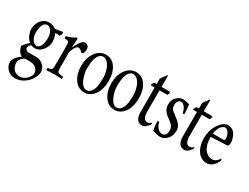

<svg xmlns="http://www.w3.org/2000/svg" viewBox="-64 -1066 2305 1776"><g transform="rotate(30 1088.5 -177.5)"><path d="M141.1 -390.1Q87.4 -386.7 83 -278.3V-272.5Q83.5 -231.4 103.5 -201.9Q123.5 -172.4 150.4 -171.9Q178.2 -171.9 194.8 -211.9Q195.8 -213.4 195.8 -213.9Q206.5 -246.1 206.5 -288.1Q206.5 -330.1 187.5 -360.4Q167.5 -389.6 141.1 -390.1ZM261.2 55.2Q260.3 31.7 239.3 7.8Q215.3 -16.6 165 -17.6Q163.1 -17.6 161.1 -17.6Q114.7 -17.6 107.9 -11.2Q81.5 8.3 73.2 25.4Q64.9 42.5 65.9 50.3Q66.4 105 98.6 132.8Q123 152.3 157.2 152.3Q157.7 151.9 158.2 151.9Q192.9 151.9 226.8 121.6Q260.7 91.3 261.2 55.2ZM106.4 -153.8Q83.5 -136.2 81.1 -111.8Q82 -102.5 91.3 -92.3Q102.5 -82 121.1 -82H202.1Q246.1 -81.1 277.8 -50.3Q308.6 -20 308.1 17.6Q308.1 59.1 271.5 110.4Q234.9 158.7 177.2 179.2Q150.4 187.5 126.5 188Q81.1 187 47.4 158.2Q12.7 126 12.2 76.7Q13.2 39.1 64 -3.9Q73.2 -12.2 84 -18.1Q56.2 -31.2 42.7 -56.6Q29.3 -82 28.8 -104.5Q54.7 -139.6 86.9 -165.5Q53.2 -193.4 41.5 -229Q29.8 -264.6 29.8 -281.2Q30.3 -333 60.5 -376.5Q95.7 -418.9 146 -418.9Q165 -418.9 175.8 -414.6Q190.4 -408.7 201.2 -405.8Q211.4 -397 223.6 -393.6L297.4 -406.7Q303.2 -403.8 303.2 -394Q303.2 -384.3 298.3 -375.5L290 -360.4L243.7 -362.8L241.2 -361.3Q247.1 -353 254.2 -324.7Q261.2 -296.4 261.2 -277.8Q260.7 -233.4 230.5 -190.9Q194.8 -145 145 -144.5Q124 -145 106.4 -153.8Z M438 -427.2Q442.9 -425.3 443.8 -420.9Q444.8 -416.5 446.8 -411.1L440.9 -328.6L443.8 -324.7Q455.1 -356.9 480 -390.1Q504.9 -423.3 524.9 -423.3H525.4Q545.4 -422.9 562 -405.8Q569.8 -396.5 569.8 -369.1Q569.8 -330.6 544.9 -324.7Q538.1 -326.2 532.2 -332Q517.1 -352.1 496.1 -353Q476.1 -351.1 460 -320.3Q443.8 -289.6 440.9 -270.5V-130.9Q440.9 -77.1 445.1 -65.4Q449.2 -53.7 494.1 -48.3H504.9Q508.8 -43 507.3 -34.2L504.9 -22.9Q447.3 -27.8 432.4 -27.6Q417.5 -27.3 342.8 -22.9Q338.9 -28.3 339.8 -36.6L342.8 -48.3Q363.3 -48.3 374.3 -54.2Q385.3 -60.1 386.7 -64.5Q390.1 -78.1 390.1 -102.5L390.6 -127.4V-300.3Q390.6 -338.9 384.5 -350.6Q378.4 -362.3 340.8 -362.8Q339.8 -366.2 339.8 -375.2Q339.8 -384.3 340.8 -385.7Q397.5 -398.9 438 -427.2Z M737.8 -394.5Q691.4 -394.5 670.9 -326.7Q670.4 -325.2 670.4 -324.7Q660.2 -283.7 659.7 -227.5Q659.7 -225.6 659.7 -225.1Q660.2 -167 686.5 -106.9Q712.9 -48.8 756.8 -48.3Q802.7 -50.3 823.2 -117.2Q833.5 -158.2 834 -214.8Q834 -216.3 834 -217.8Q833.5 -276.9 811 -332Q780.3 -391.6 737.8 -394.5ZM854 -367.2Q892.1 -309.6 892.1 -225.6Q892.1 -139.6 856.4 -83.5Q812.5 -19.5 747.1 -19Q747.1 -19 746.6 -19.5Q681.6 -19.5 640.6 -76.7Q601.1 -135.3 600.8 -219Q600.6 -302.7 640.6 -361.8Q685.5 -423.8 751 -423.8Q751 -423.8 751.5 -423.3Q815.9 -423.3 854 -367.2Z M1059.6 -394.5Q1013.2 -394.5 992.7 -326.7Q992.2 -325.2 992.2 -324.7Q981.9 -283.7 981.4 -227.5Q981.4 -225.6 981.4 -225.1Q981.9 -167 1008.3 -106.9Q1034.7 -48.8 1078.6 -48.3Q1124.5 -50.3 1145 -117.2Q1155.3 -158.2 1155.8 -214.8Q1155.8 -216.3 1155.8 -217.8Q1155.3 -276.9 1132.8 -332Q1102.1 -391.6 1059.6 -394.5ZM1175.8 -367.2Q1213.9 -309.6 1213.9 -225.6Q1213.9 -139.6 1178.2 -83.5Q1134.3 -19.5 1068.8 -19Q1068.8 -19 1068.4 -19.5Q1003.4 -19.5 962.4 -76.7Q922.9 -135.3 922.6 -219Q922.4 -302.7 962.4 -361.8Q1007.3 -423.8 1072.8 -423.8Q1072.8 -423.8 1073.2 -423.3Q1137.7 -423.3 1175.8 -367.2Z M1361.8 -21.5Q1292.5 -23.4 1290 -119.6V-384.8H1250.5Q1245.1 -390.1 1247.3 -392.8Q1249.5 -395.5 1249.5 -397Q1251 -398.4 1252.4 -402.8Q1253.4 -405.8 1255.4 -408.7L1261.7 -417Q1263.2 -418.9 1264.6 -421.9H1290V-478.5Q1301.8 -500.5 1311.3 -511.5Q1320.8 -522.5 1322.3 -524.9Q1323.7 -527.3 1324.7 -529.1Q1325.7 -530.8 1327.1 -532.2Q1328.6 -533.7 1329.6 -535.2Q1330.6 -536.6 1332.5 -540.5Q1332.5 -540.5 1335.4 -542.5Q1341.3 -545.4 1341.8 -539.6V-421.9H1430.7Q1435.1 -418 1434.8 -407.7Q1434.6 -397.5 1425.3 -384.8H1341.8V-146.5Q1346.2 -73.7 1388.7 -71.3Q1410.6 -71.3 1432.6 -91.3Q1438 -85 1432.6 -74.7V-73.7L1431.6 -71.3Q1398.9 -22.5 1361.8 -21.5Z M1575.7 -394.5Q1527.3 -392.6 1526.9 -336.4Q1527.3 -294.4 1554.7 -276.9Q1564 -270 1574 -263.2Q1584 -256.3 1586.9 -251.5Q1588.4 -250.5 1613.8 -231.4Q1665.5 -190.9 1665.3 -137.7Q1665 -84.5 1633.1 -49.6Q1601.1 -14.6 1560.1 -14.6Q1538.6 -15.1 1519 -21Q1499.5 -26.9 1479.5 -29.8Q1467.8 -75.7 1467.8 -117.2V-127Q1480 -135.7 1485.8 -130.9Q1492.2 -94.2 1515.1 -69.8Q1537.1 -46.4 1562 -46.4Q1562.5 -46.4 1563 -46.4Q1588.9 -46.9 1603 -71.8Q1608.9 -91.3 1609.4 -104V-109.9Q1609.4 -147 1581.1 -172.4Q1574.7 -179.2 1552.7 -195.8Q1530.8 -212.4 1526.9 -214.4Q1477.5 -254.9 1475.6 -308.1V-313Q1476.1 -363.8 1507.3 -393.3Q1538.6 -422.9 1574.7 -423.3Q1590.8 -422.9 1610.4 -417.7Q1629.9 -412.6 1643.1 -410.6Q1649.4 -366.7 1651.9 -310.1Q1647.9 -302.2 1632.8 -310.1Q1624.5 -349.6 1607.4 -371.1Q1589.8 -391.6 1575.7 -394.5Z M1813.5 -21.5Q1744.1 -23.4 1741.7 -119.6V-384.8H1702.1Q1696.8 -390.1 1699 -392.8Q1701.2 -395.5 1701.2 -397Q1702.6 -398.4 1704.1 -402.8Q1705.1 -405.8 1707 -408.7L1713.4 -417Q1714.8 -418.9 1716.3 -421.9H1741.7V-478.5Q1753.4 -500.5 1762.9 -511.5Q1772.5 -522.5 1773.9 -524.9Q1775.4 -527.3 1776.4 -529.1Q1777.3 -530.8 1778.8 -532.2Q1780.3 -533.7 1781.2 -535.2Q1782.2 -536.6 1784.2 -540.5Q1784.2 -540.5 1787.1 -542.5Q1793 -545.4 1793.5 -539.6V-421.9H1882.3Q1886.7 -418 1886.5 -407.7Q1886.2 -397.5 1877 -384.8H1793.5V-146.5Q1797.9 -73.7 1840.3 -71.3Q1862.3 -71.3 1884.3 -91.3Q1889.6 -85 1884.3 -74.7V-73.7L1883.3 -71.3Q1850.6 -22.5 1813.5 -21.5Z M1970.2 -284.7H2082Q2097.7 -286.6 2097.4 -306.4Q2097.2 -326.2 2086.4 -353Q2068.8 -387.2 2042.5 -391.1Q2026.4 -390.1 2011 -377.7Q1995.6 -365.2 1990.2 -353L1977.1 -321.8Q1971.2 -307.6 1970.2 -296.4Q1969.2 -285.2 1970.2 -284.7ZM2007.3 -109.9Q2038.1 -75.2 2081.1 -74.7Q2122.1 -76.2 2152.8 -123.5Q2158.7 -120.1 2159.2 -111.3Q2159.2 -105 2154.8 -94.7Q2137.2 -59.1 2110.8 -38.6Q2083.5 -19 2054.7 -18.6Q1992.2 -19.5 1955.3 -72.8Q1918.5 -126 1918 -207Q1918.5 -287.6 1953.1 -345.7Q2001.5 -422.9 2053.7 -423.3Q2114.3 -421.9 2141.1 -361.8Q2155.8 -325.7 2156.7 -296.9Q2155.8 -259.3 2139.6 -256.8Q2047.9 -251.5 1966.8 -248.5V-242.2Q1967.8 -153.8 2007.3 -109.9Z"/></g></svg>

Font: AMoshref-Thulth
Style: Regular
Weight: 400
Designer: Ali Moshref
Foundry: Ali Moshref
Version: Version 0.1